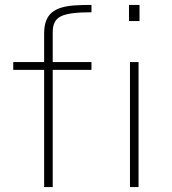

<svg xmlns="http://www.w3.org/2000/svg" viewBox="-20 -763 701 783"><path d="M160 0V-478H34V-510H160V-625Q160 -657 168 -678Q176 -699 191.5 -712Q207 -725 230.5 -732Q254 -739 284.5 -741Q315 -743 353 -743V-713Q307 -713 276 -709Q245 -705 227.5 -696Q210 -687 202.5 -671Q195 -655 195 -631V-510H353V-478H195V0ZM510 0V-510H545V0ZM506 -677V-743H549V-677Z"/></svg>

Font: Saira Expanded Thin
Style: Regular
Weight: 250
Width: 7
Designer: Hector Gatti with collaboration of the Omnibus-Type team
Foundry: Omnibus-Type
Version: Version 1.101